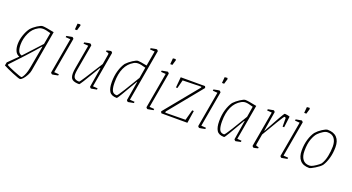

<svg xmlns="http://www.w3.org/2000/svg" viewBox="-62 -1273 3820 2085"><g transform="rotate(20 1847.5 -231.0)"><path d="M364 -428 282 45Q278 70 261.5 101Q245 132 225.5 153.5Q206 175 192 175Q177 175 102.5 144Q28 113 -10 92L-3 55L104 -51Q72 -61 56.5 -94Q41 -127 41 -173Q41 -223 59 -276.5Q77 -330 104 -367Q131 -398 171 -423.5Q211 -449 231 -449Q262 -449 364 -428ZM124 -71 309 -272 333 -406Q276 -423 245 -423Q216 -423 193 -410Q132 -378 102 -312Q72 -246 72 -180Q72 -132 84 -105Q96 -78 124 -71ZM259 7Q276 -85 303 -238H299Q253 -183 162.5 -84.5Q72 14 20 68L19 78Q38 90 111.5 120Q185 150 202 150Q206 150 216.5 134.5Q227 119 237.5 92Q248 65 254 32Z M488 -8 560 -418 505 -422 507 -437Q564 -449 573 -449Q576 -449 583.5 -441.5Q591 -434 590 -432L518 -22L573 -18L571 -3Q514 9 505 9Q502 9 495 2.5Q488 -4 488 -8ZM576 -604 606 -607 613 -596 595 -535H570Z M966 -22 1021 -18 1019 -3Q962 9 954 9Q951 9 944 1.5Q937 -6 938 -8L975 -234H969L939 -184Q826 8 817 8Q761 8 736.5 -10.5Q712 -29 712 -81Q712 -105 720 -150L767 -418L711 -422L713 -437Q766 -449 779 -449Q782 -449 789.5 -442Q797 -435 797 -432L744 -131Q739 -99 739 -81Q739 -47 755.5 -32.5Q772 -18 808 -18Q816 -18 983 -285L1002 -398Q1003 -402 1003 -408Q1003 -416 997 -419Q991 -422 970 -425L971 -438Q984 -442 998.5 -445Q1013 -448 1020 -449Q1023 -449 1030 -442.5Q1037 -436 1037 -432Z M1497 -620 1393 -22 1448 -18 1446 -3Q1389 9 1381 9Q1378 9 1370.5 1.5Q1363 -6 1364 -8L1401 -230H1397Q1390 -216 1382 -204Q1325 -106 1291 -48.5Q1257 9 1251 9Q1189 9 1165.5 -27.5Q1142 -64 1142 -136Q1142 -208 1159.5 -267Q1177 -326 1206 -367Q1234 -397 1274 -423Q1314 -449 1332 -449Q1356 -449 1436 -433L1466 -606L1411 -610L1413 -625Q1470 -637 1480 -637Q1483 -637 1490.5 -629.5Q1498 -622 1497 -620ZM1410 -281 1431 -406Q1399 -415 1379.5 -419Q1360 -423 1344 -423Q1316 -423 1294 -410Q1172 -341 1172 -143Q1172 -84 1185.5 -51Q1199 -18 1241 -18Q1249 -18 1303 -104.5Q1357 -191 1410 -281Z M1590 -8 1662 -418 1607 -422 1609 -437Q1666 -449 1675 -449Q1678 -449 1685.5 -441.5Q1693 -434 1692 -432L1620 -22L1675 -18L1673 -3Q1616 9 1607 9Q1604 9 1597 2.5Q1590 -4 1590 -8ZM1678 -604 1708 -607 1715 -596 1697 -535H1672Z M2068 -145 2087 -144 2065 0H1765Q1756 -11 1755 -20L2011 -333Q2037 -364 2075 -411L2073 -420L1859 -415L1834 -318H1817L1828 -440H2109Q2112 -436 2117 -421L2042 -329Q1859 -106 1802 -35V-21L2035 -24Z M2188 -8 2260 -418 2205 -422 2207 -437Q2264 -449 2273 -449Q2276 -449 2283.5 -441.5Q2291 -434 2290 -432L2218 -22L2273 -18L2271 -3Q2214 9 2205 9Q2202 9 2195 2.5Q2188 -4 2188 -8ZM2276 -604 2306 -607 2313 -596 2295 -535H2270Z M2634 -22 2684 -18 2682 -3Q2675 -2 2667.5 0Q2660 2 2653 3Q2629 9 2624 9Q2621 9 2613.5 1.5Q2606 -6 2607 -8L2643 -230H2638Q2631 -216 2623 -204Q2566 -106 2532 -48.5Q2498 9 2492 9Q2430 9 2406.5 -27.5Q2383 -64 2383 -136Q2383 -208 2400.5 -267Q2418 -326 2447 -367Q2475 -397 2515 -423Q2555 -449 2573 -449Q2603 -449 2705 -428ZM2652 -283 2672 -406Q2647 -413 2624.5 -418.5Q2602 -424 2586 -424Q2559 -424 2535 -410Q2413 -341 2413 -143Q2413 -84 2426.5 -51Q2440 -18 2482 -18Q2490 -18 2545 -106Q2600 -194 2652 -283Z M3085 -442 3069 -314H3051L3050 -415Q3039 -422 3034 -422Q3029 -422 2977.5 -337.5Q2926 -253 2871 -158L2851 -42Q2850 -38 2850 -32Q2850 -24 2856 -21Q2862 -18 2883 -15L2882 -2Q2869 2 2854.5 5Q2840 8 2833 9Q2830 9 2823 2.5Q2816 -4 2816 -8L2888 -418L2833 -422L2835 -437Q2892 -449 2900 -449Q2903 -449 2910 -441.5Q2917 -434 2916 -432L2879 -206H2883L2900 -238Q2938 -308 2979 -381Q3020 -454 3026 -454Q3037 -454 3055.5 -450.5Q3074 -447 3085 -442Z M3138 -8 3210 -418 3155 -422 3157 -437Q3214 -449 3223 -449Q3226 -449 3233.5 -441.5Q3241 -434 3240 -432L3168 -22L3223 -18L3221 -3Q3164 9 3155 9Q3152 9 3145 2.5Q3138 -4 3138 -8ZM3226 -604 3256 -607 3263 -596 3245 -535H3220Z M3334 -144Q3334 -212 3351.5 -270.5Q3369 -329 3397 -367Q3424 -398 3464 -424Q3504 -450 3523 -450Q3594 -450 3630.5 -411.5Q3667 -373 3667 -301Q3667 -233 3650.5 -174Q3634 -115 3607 -75Q3586 -50 3537.5 -20.5Q3489 9 3475 9Q3403 9 3368.5 -31Q3334 -71 3334 -144ZM3491 -21Q3509 -27 3541 -48.5Q3573 -70 3587 -86Q3613 -126 3625 -184.5Q3637 -243 3637 -297Q3637 -356 3611 -390Q3585 -424 3533 -424Q3509 -424 3482 -407Q3454 -390 3429.5 -365.5Q3405 -341 3384.5 -287Q3364 -233 3364 -148Q3364 -86 3390 -51.5Q3416 -17 3465 -17Q3480 -17 3491 -21Z"/></g></svg>

Font: Grenze Thin
Style: Italic
Weight: 250
Italic angle: -10°
Designer: Renata Polastri
Foundry: Omnibus-Type
Version: Version 1.002; ttfautohint (v1.8)